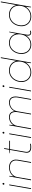

<svg xmlns="http://www.w3.org/2000/svg" viewBox="1886 -2646 765 4577"><g transform="rotate(-90 2268.5 -357.5)"><path d="M140 -520H160L70 0H50ZM153 -654Q153 -664 160.5 -672Q168 -680 178 -680Q187 -680 192 -674Q197 -668 197 -660Q197 -650 189.5 -642.5Q182 -635 173 -635Q164 -635 158.5 -640.5Q153 -646 153 -654Z M351 -520H365Q364 -506 362 -490Q360 -474 357 -455Q353 -424 348 -393L347 -385L280 0H259ZM565 -524Q635 -524 680 -496.5Q725 -469 742 -421.5Q759 -374 749 -315L694 0H674L729 -317Q744 -404 699.5 -454.5Q655 -505 561 -505Q475 -505 412.5 -455.5Q350 -406 336 -325L333 -379Q362 -446 424 -485Q486 -524 565 -524Z M919 -136 1007 -639 1027 -643 939 -135Q930 -82 953 -51.5Q976 -21 1030 -17Q1052 -15 1081.5 -17Q1111 -19 1131 -24L1128 -4Q1108 1 1079.5 3Q1051 5 1026 3Q963 -2 935.5 -38Q908 -74 919 -136ZM995 -520H1203L1200 -501H903L904 -510Q919 -514 948 -517Q977 -520 995 -520Z M1358 -520H1378L1288 0H1268ZM1371 -654Q1371 -664 1378.5 -672Q1386 -680 1396 -680Q1405 -680 1410 -674Q1415 -668 1415 -660Q1415 -650 1407.5 -642.5Q1400 -635 1391 -635Q1382 -635 1376.5 -640.5Q1371 -646 1371 -654Z M1569 -520H1583Q1582 -495 1577.5 -461Q1573 -427 1566 -390L1560 -396Q1589 -456 1643.5 -490Q1698 -524 1767 -524Q1831 -524 1864 -491.5Q1897 -459 1904.5 -411.5Q1912 -364 1903 -315L1848 0H1828L1883 -317Q1896 -392 1870.5 -448.5Q1845 -505 1763 -505Q1711 -505 1667 -482.5Q1623 -460 1593.5 -419Q1564 -378 1555 -325L1497 0H1477ZM2112 -505Q2033 -505 1975 -455.5Q1917 -406 1904 -325L1901 -378Q1928 -446 1985 -485Q2042 -524 2116 -524Q2180 -524 2213 -491.5Q2246 -459 2253.5 -411.5Q2261 -364 2252 -315L2197 0H2177L2232 -317Q2245 -392 2219.5 -448.5Q2194 -505 2112 -505Z M2468 -520H2488L2398 0H2378ZM2481 -654Q2481 -664 2488.5 -672Q2496 -680 2506 -680Q2515 -680 2520 -674Q2525 -668 2525 -660Q2525 -650 2517.5 -642.5Q2510 -635 2501 -635Q2492 -635 2486.5 -640.5Q2481 -646 2481 -654Z M3069 -138 3071 -149 3074 -163 3172 -720H3192L3066 0H3051Q3053 -25 3057.5 -62.5Q3062 -100 3069 -138ZM3110 -297Q3110 -218 3076 -148.5Q3042 -79 2979 -37Q2916 5 2833 5Q2765 5 2712.5 -25Q2660 -55 2631 -107.5Q2602 -160 2602 -226Q2602 -304 2636 -373Q2670 -442 2732.5 -483.5Q2795 -525 2876 -525Q2946 -525 2999 -495.5Q3052 -466 3081 -414Q3110 -362 3110 -297ZM2622 -228Q2622 -166 2648.5 -117.5Q2675 -69 2723.5 -41.5Q2772 -14 2835 -14Q2909 -14 2967.5 -51.5Q3026 -89 3058.5 -153Q3091 -217 3091 -293Q3091 -354 3064.5 -402.5Q3038 -451 2989 -478.5Q2940 -506 2874 -506Q2801 -506 2743.5 -467.5Q2686 -429 2654 -365Q2622 -301 2622 -228Z M3713 -119 3727 -178 3751 -339Q3755 -358 3758 -376Q3776 -472 3788 -520H3803L3733 -118Q3724 -70 3732.5 -43.5Q3741 -17 3776 -17Q3801 -17 3826 -24L3822 -3Q3798 3 3777 3Q3735 3 3717 -28Q3699 -59 3713 -119ZM3759 -297Q3759 -218 3726.5 -148.5Q3694 -79 3633 -37Q3572 5 3492 5Q3427 5 3376.5 -25Q3326 -55 3298.5 -107.5Q3271 -160 3271 -226Q3271 -304 3304 -373Q3337 -442 3397 -483.5Q3457 -525 3535 -525Q3602 -525 3652.5 -495.5Q3703 -466 3731 -414Q3759 -362 3759 -297ZM3291 -228Q3291 -166 3316 -117.5Q3341 -69 3387 -41.5Q3433 -14 3494 -14Q3565 -14 3621 -51.5Q3677 -89 3708.5 -153Q3740 -217 3740 -293Q3740 -354 3715 -402.5Q3690 -451 3643 -478.5Q3596 -506 3533 -506Q3463 -506 3408 -467.5Q3353 -429 3322 -365Q3291 -301 3291 -228Z M4399 -138 4401 -149 4404 -163 4502 -720H4522L4396 0H4381Q4383 -25 4387.5 -62.5Q4392 -100 4399 -138ZM4440 -297Q4440 -218 4406 -148.5Q4372 -79 4309 -37Q4246 5 4163 5Q4095 5 4042.5 -25Q3990 -55 3961 -107.5Q3932 -160 3932 -226Q3932 -304 3966 -373Q4000 -442 4062.5 -483.5Q4125 -525 4206 -525Q4276 -525 4329 -495.5Q4382 -466 4411 -414Q4440 -362 4440 -297ZM3952 -228Q3952 -166 3978.5 -117.5Q4005 -69 4053.5 -41.5Q4102 -14 4165 -14Q4239 -14 4297.5 -51.5Q4356 -89 4388.5 -153Q4421 -217 4421 -293Q4421 -354 4394.5 -402.5Q4368 -451 4319 -478.5Q4270 -506 4204 -506Q4131 -506 4073.5 -467.5Q4016 -429 3984 -365Q3952 -301 3952 -228Z"/></g></svg>

Font: Fixel Italic Variable 20240409 Display Thin
Style: Italic
Weight: 100
Italic angle: -10°
Designer: AlfaBravo + MacPaw
Foundry: Kyrylo Tkachov, Marchela Mozhyna, Serhii Makarenko, Maria Weinstein, Zakhar Kryvoshyya
Version: Version 1.211;Glyphs 3.2 (3225)